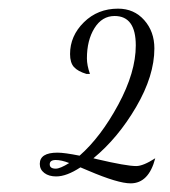

<svg xmlns="http://www.w3.org/2000/svg" viewBox="-20 -728 394 444"><path d="M72 -349Q72 -375 113 -375Q129 -375 164 -368Q213 -411 253.5 -486Q294 -561 294 -623Q294 -691 245 -691Q216 -691 198.5 -663Q181 -635 181 -593Q181 -577 188 -557H180Q160 -563 151 -573Q142 -583 142 -603Q142 -645 174 -676.5Q206 -708 253 -708Q290 -708 313.5 -681.5Q337 -655 337 -616Q337 -553 295 -481Q253 -409 196 -362L204 -360Q272 -344 295 -344Q311 -344 339 -362Q324 -304 282 -304Q253 -304 185 -333L166 -341Q134 -320 110 -320Q93 -320 82.5 -328Q72 -336 72 -349ZM109 -338Q119 -338 140 -351Q122 -358 109 -358Q95 -358 95 -348Q95 -338 109 -338Z"/></svg>

Font: DancingScriptRegular
Style: Regular
Weight: 400
Designer: Pablo Impallari
Foundry: Pablo Impallari. www.impallari.com
Version: Version 1.002